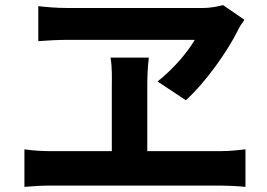

<svg xmlns="http://www.w3.org/2000/svg" viewBox="-20 -739 1040 747"><path d="M738 -584C707 -533 658 -474 593 -422L703 -349C778 -416 865 -539 905 -620C912 -635 920 -647 931 -662L848 -719C820 -712 794 -708 771 -708H238C203 -708 164 -711 129 -715V-579C168 -582 209 -584 248 -584ZM553 -151V-399C553 -434 554 -474 559 -515H410C417 -474 415 -433 415 -400V-151H176C145 -151 108 -153 75 -158V-12C110 -15 145 -17 176 -17H839C862 -17 904 -15 935 -12V-158C908 -155 875 -151 839 -151Z"/></svg>

Font: Spoqa Han Sans Neo Bold
Style: Bold
Weight: 700
Designer: [Spoqa Han Sans Neo] Dong-huui Kim  Younghwa Kang  Yujin Lee  [Noto Sans] Ryoko NISHIZUKA  (kana & ideographs); Paul D. 
Foundry: Spoqa (http://www.spoqa-han-sans.com)
Version: Version 1.000